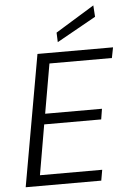

<svg xmlns="http://www.w3.org/2000/svg" viewBox="-61 -975 683 1020"><g transform="rotate(-5 280.5 -465.5)"><path d="M34 0 158 -700H561L550 -644H217L171 -380H474L465 -324H161L115 -57H447L437 0ZM271 -753 269 -804 476 -931 480 -870Z"/></g></svg>

Font: DM Sans Light
Style: Italic
Weight: 300
Italic angle: -10°
Designer: Colophon Foundry, Jonny Pinhorn
Foundry: Colophon Foundry
Version: Version 4.004;gftools[0.9.30]